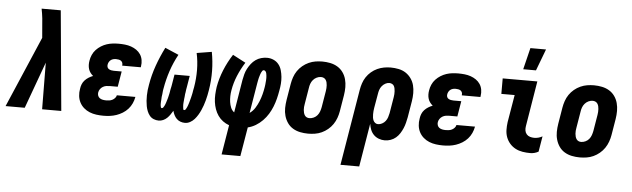

<svg xmlns="http://www.w3.org/2000/svg" viewBox="-76 -976 4631 1408"><g transform="rotate(5 2240.0 -272.0)"><path d="M-20 0 204 -522 198 -593Q196 -629 192 -664.5Q188 -700 181 -735H322L390 0H249L246 -343L121 0Z M700 8Q674 8 648 4.5Q622 1 598.5 -8.5Q575 -18 556 -34.5Q537 -51 525.5 -73Q514 -95 511 -121Q508 -147 513 -174Q515 -191 521.5 -207.5Q528 -224 540.5 -237.5Q553 -251 568.5 -260.5Q584 -270 600 -276Q589 -285 580 -297Q571 -309 566.5 -323.5Q562 -338 561.5 -354Q561 -370 564 -386Q567 -407 576.5 -428.5Q586 -450 602 -467Q618 -484 638 -496.5Q658 -509 679.5 -516Q701 -523 723 -525.5Q745 -528 767 -528Q790 -528 813.5 -525.5Q837 -523 858.5 -515.5Q880 -508 898 -495.5Q916 -483 928 -465Q940 -447 944 -424Q948 -401 944 -377L943 -370H806V-372Q808 -382 804.5 -391Q801 -400 794 -405Q787 -410 777 -412Q767 -414 757 -414Q747 -414 737 -411.5Q727 -409 718.5 -402.5Q710 -396 705 -386.5Q700 -377 699 -368Q697 -358 700.5 -349Q704 -340 712 -335.5Q720 -331 729 -329Q738 -327 748 -327H806L787 -213H729Q716 -213 703 -211Q690 -209 678 -202Q666 -195 658 -183.5Q650 -172 648 -159Q646 -147 650 -135.5Q654 -124 663.5 -117.5Q673 -111 685 -108.5Q697 -106 710 -106Q721 -106 733 -107.5Q745 -109 756 -114.5Q767 -120 775.5 -129.5Q784 -139 786 -150H923L922 -148Q918 -125 907.5 -102Q897 -79 880 -60Q863 -41 841 -27.5Q819 -14 795.5 -6Q772 2 748 5Q724 8 700 8Z M1108 8Q1088 8 1070 0.5Q1052 -7 1040.5 -21.5Q1029 -36 1022 -53.5Q1015 -71 1011.5 -90Q1008 -109 1006.5 -128.5Q1005 -148 1005.5 -168Q1006 -188 1008 -208Q1010 -228 1014 -248Q1026 -320 1051 -390.5Q1076 -461 1110 -528L1210 -485Q1177 -425 1155.5 -360.5Q1134 -296 1123 -231Q1122 -226 1121 -220.5Q1120 -215 1119.5 -209.5Q1119 -204 1118.5 -198.5Q1118 -193 1117.5 -187.5Q1117 -182 1116 -177Q1115 -172 1114.5 -166.5Q1114 -161 1114 -155.5Q1114 -150 1113.5 -144.5Q1113 -139 1112.5 -133.5Q1112 -128 1112 -122.5Q1112 -117 1112 -112Q1112 -107 1113 -101.5Q1114 -96 1115.5 -90.5Q1117 -85 1122 -85Q1129 -85 1133.5 -91.5Q1138 -98 1141 -104Q1144 -110 1146.5 -116.5Q1149 -123 1151 -129.5Q1153 -136 1155 -142.5Q1157 -149 1159 -155.5Q1161 -162 1162.5 -168.5Q1164 -175 1165.5 -181.5Q1167 -188 1168.5 -194.5Q1170 -201 1171 -207.5Q1172 -214 1173 -220.5Q1174 -227 1175.5 -233.5Q1177 -240 1178.5 -246.5Q1180 -253 1181 -260L1194 -338H1306L1293 -260Q1292 -254 1291 -248.5Q1290 -243 1289 -237.5Q1288 -232 1287.5 -226Q1287 -220 1286 -214.5Q1285 -209 1284 -203.5Q1283 -198 1283 -192.5Q1283 -187 1282 -181Q1281 -175 1280.5 -169.5Q1280 -164 1279.5 -158.5Q1279 -153 1278.5 -147.5Q1278 -142 1277.5 -136Q1277 -130 1277 -124.5Q1277 -119 1277.5 -113.5Q1278 -108 1278.5 -102.5Q1279 -97 1280 -91Q1281 -85 1287 -85Q1294 -85 1298 -91.5Q1302 -98 1305 -104Q1308 -110 1310.5 -116.5Q1313 -123 1315 -129.5Q1317 -136 1319 -142Q1321 -148 1322.5 -154.5Q1324 -161 1326 -167.5Q1328 -174 1329.5 -180.5Q1331 -187 1332.5 -193.5Q1334 -200 1335.5 -206.5Q1337 -213 1338 -219.5Q1339 -226 1340 -232.5Q1341 -239 1342.5 -245.5Q1344 -252 1345 -258Q1356 -322 1355.5 -386Q1355 -450 1342 -510L1452 -528Q1465 -460 1466 -389Q1467 -318 1455 -246Q1452 -227 1448 -208Q1444 -189 1439 -170Q1434 -151 1427.5 -132.5Q1421 -114 1413 -96Q1405 -78 1394.5 -60.5Q1384 -43 1370.5 -27.5Q1357 -12 1338.5 -2Q1320 8 1301 8Q1283 8 1267 2Q1251 -4 1239.5 -15.5Q1228 -27 1220.5 -42Q1213 -57 1209 -73Q1200 -58 1190.5 -44Q1181 -30 1168.5 -18Q1156 -6 1140 1Q1124 8 1108 8Z M1589 215 1625 -3Q1600 -12 1579 -27.5Q1558 -43 1543 -64.5Q1528 -86 1519 -111.5Q1510 -137 1506.5 -164Q1503 -191 1504.5 -219Q1506 -247 1510 -275Q1521 -338 1546.5 -400.5Q1572 -463 1609 -520L1704 -470Q1673 -421 1651 -368Q1629 -315 1620 -261Q1616 -239 1615.5 -216.5Q1615 -194 1618 -173Q1621 -152 1629 -132.5Q1637 -113 1654 -100L1694 -343Q1698 -364 1703.5 -385Q1709 -406 1719.5 -426Q1730 -446 1744 -464Q1758 -482 1776.5 -495Q1795 -508 1816.5 -514Q1838 -520 1859 -520Q1885 -520 1907.5 -510Q1930 -500 1945 -481.5Q1960 -463 1967 -439Q1974 -415 1976.5 -390Q1979 -365 1977 -339Q1975 -313 1970 -288Q1965 -258 1957.5 -228Q1950 -198 1938.5 -169Q1927 -140 1910.5 -113Q1894 -86 1871 -62.5Q1848 -39 1820.5 -22.5Q1793 -6 1763 1L1727 215ZM1767 -106Q1791 -123 1806.5 -147.5Q1822 -172 1832.5 -198Q1843 -224 1850 -251Q1857 -278 1861 -304Q1863 -313 1863.5 -321.5Q1864 -330 1865 -338.5Q1866 -347 1866.5 -355.5Q1867 -364 1867 -372.5Q1867 -381 1866 -389Q1865 -397 1863.5 -405Q1862 -413 1857 -420Q1852 -427 1843 -427Q1837 -427 1832.5 -420.5Q1828 -414 1825 -407.5Q1822 -401 1820 -394.5Q1818 -388 1816 -381.5Q1814 -375 1812 -368Q1810 -361 1809 -354.5Q1808 -348 1806.5 -341.5Q1805 -335 1804 -328Z M2207 8Q2177 8 2148 2Q2119 -4 2095 -18.5Q2071 -33 2055 -56Q2039 -79 2031 -107Q2023 -135 2023.5 -164.5Q2024 -194 2029 -225L2049 -345Q2053 -369 2061.5 -394Q2070 -419 2085 -441Q2100 -463 2121 -480.5Q2142 -498 2166.5 -509Q2191 -520 2216 -524Q2241 -528 2266 -528Q2296 -528 2325 -522Q2354 -516 2378 -501.5Q2402 -487 2418.5 -464Q2435 -441 2442.5 -413Q2450 -385 2450 -355.5Q2450 -326 2445 -295L2425 -175Q2421 -151 2412 -126Q2403 -101 2388 -79Q2373 -57 2352 -39.5Q2331 -22 2307 -11Q2283 0 2257.5 4Q2232 8 2207 8ZM2207 -106Q2223 -106 2239 -113.5Q2255 -121 2265.5 -134Q2276 -147 2281.5 -162.5Q2287 -178 2290 -194L2310 -314Q2312 -325 2312.5 -336Q2313 -347 2312.5 -357.5Q2312 -368 2309.5 -378Q2307 -388 2301.5 -396.5Q2296 -405 2286.5 -409.5Q2277 -414 2266 -414Q2250 -414 2234.5 -406.5Q2219 -399 2208 -386Q2197 -373 2191.5 -357.5Q2186 -342 2184 -326L2164 -206Q2162 -195 2161 -184Q2160 -173 2161 -162.5Q2162 -152 2164.5 -142Q2167 -132 2172.5 -123.5Q2178 -115 2187 -110.5Q2196 -106 2207 -106Z M2602 215H2464L2557 -345Q2561 -369 2569 -393.5Q2577 -418 2591.5 -440Q2606 -462 2626.5 -479.5Q2647 -497 2671 -508Q2695 -519 2720 -523.5Q2745 -528 2769 -528Q2799 -528 2828 -522Q2857 -516 2880 -501Q2903 -486 2919.5 -463Q2936 -440 2943 -412.5Q2950 -385 2950 -355Q2950 -325 2945 -295L2925 -175Q2921 -155 2916 -134.5Q2911 -114 2902.5 -94Q2894 -74 2882 -55Q2870 -36 2853 -21.5Q2836 -7 2814.5 0.5Q2793 8 2772 8Q2749 8 2727.5 0Q2706 -8 2690.5 -23.5Q2675 -39 2666.5 -60Q2658 -81 2655 -104ZM2712 -106Q2727 -106 2742 -114Q2757 -122 2767 -135Q2777 -148 2782 -163.5Q2787 -179 2790 -194L2810 -314Q2812 -325 2812.5 -335.5Q2813 -346 2812.5 -356.5Q2812 -367 2810 -377Q2808 -387 2803.5 -395.5Q2799 -404 2789.5 -409Q2780 -414 2769 -414Q2754 -414 2739.5 -406Q2725 -398 2714.5 -385Q2704 -372 2699 -356.5Q2694 -341 2692 -326L2674 -222Q2672 -210 2671 -198.5Q2670 -187 2670 -175Q2670 -163 2671.5 -151.5Q2673 -140 2677.5 -130Q2682 -120 2691 -113Q2700 -106 2712 -106Z M3200 8Q3174 8 3148 4.5Q3122 1 3098.5 -8.5Q3075 -18 3056 -34.5Q3037 -51 3025.5 -73Q3014 -95 3011 -121Q3008 -147 3013 -174Q3015 -191 3021.5 -207.5Q3028 -224 3040.5 -237.5Q3053 -251 3068.5 -260.5Q3084 -270 3100 -276Q3089 -285 3080 -297Q3071 -309 3066.5 -323.5Q3062 -338 3061.5 -354Q3061 -370 3064 -386Q3067 -407 3076.5 -428.5Q3086 -450 3102 -467Q3118 -484 3138 -496.5Q3158 -509 3179.5 -516Q3201 -523 3223 -525.5Q3245 -528 3267 -528Q3290 -528 3313.5 -525.5Q3337 -523 3358.5 -515.5Q3380 -508 3398 -495.5Q3416 -483 3428 -465Q3440 -447 3444 -424Q3448 -401 3444 -377L3443 -370H3306V-372Q3308 -382 3304.5 -391Q3301 -400 3294 -405Q3287 -410 3277 -412Q3267 -414 3257 -414Q3247 -414 3237 -411.5Q3227 -409 3218.5 -402.5Q3210 -396 3205 -386.5Q3200 -377 3199 -368Q3197 -358 3200.5 -349Q3204 -340 3212 -335.5Q3220 -331 3229 -329Q3238 -327 3248 -327H3306L3287 -213H3229Q3216 -213 3203 -211Q3190 -209 3178 -202Q3166 -195 3158 -183.5Q3150 -172 3148 -159Q3146 -147 3150 -135.5Q3154 -124 3163.5 -117.5Q3173 -111 3185 -108.5Q3197 -106 3210 -106Q3221 -106 3233 -107.5Q3245 -109 3256 -114.5Q3267 -120 3275.5 -129.5Q3284 -139 3286 -150H3423L3422 -148Q3418 -125 3407.5 -102Q3397 -79 3380 -60Q3363 -41 3341 -27.5Q3319 -14 3295.5 -6Q3272 2 3248 5Q3224 8 3200 8Z M3843 8Q3814 8 3786 3.5Q3758 -1 3734 -13.5Q3710 -26 3692 -46.5Q3674 -67 3664.5 -92.5Q3655 -118 3654.5 -146.5Q3654 -175 3658 -204L3692 -406H3594V-520H3849L3794 -186Q3791 -169 3793.5 -153.5Q3796 -138 3806 -126.5Q3816 -115 3831 -110.5Q3846 -106 3862 -106Q3877 -106 3892.5 -110Q3908 -114 3922 -122L3903 -8Q3889 0 3873.5 4Q3858 8 3843 8ZM3738 -600 3777 -759H3892L3832 -600Z M4207 8Q4177 8 4148 2Q4119 -4 4095 -18.5Q4071 -33 4055 -56Q4039 -79 4031 -107Q4023 -135 4023.5 -164.5Q4024 -194 4029 -225L4049 -345Q4053 -369 4061.5 -394Q4070 -419 4085 -441Q4100 -463 4121 -480.5Q4142 -498 4166.5 -509Q4191 -520 4216 -524Q4241 -528 4266 -528Q4296 -528 4325 -522Q4354 -516 4378 -501.5Q4402 -487 4418.5 -464Q4435 -441 4442.5 -413Q4450 -385 4450 -355.5Q4450 -326 4445 -295L4425 -175Q4421 -151 4412 -126Q4403 -101 4388 -79Q4373 -57 4352 -39.5Q4331 -22 4307 -11Q4283 0 4257.5 4Q4232 8 4207 8ZM4207 -106Q4223 -106 4239 -113.5Q4255 -121 4265.5 -134Q4276 -147 4281.5 -162.5Q4287 -178 4290 -194L4310 -314Q4312 -325 4312.5 -336Q4313 -347 4312.5 -357.5Q4312 -368 4309.5 -378Q4307 -388 4301.5 -396.5Q4296 -405 4286.5 -409.5Q4277 -414 4266 -414Q4250 -414 4234.5 -406.5Q4219 -399 4208 -386Q4197 -373 4191.5 -357.5Q4186 -342 4184 -326L4164 -206Q4162 -195 4161 -184Q4160 -173 4161 -162.5Q4162 -152 4164.5 -142Q4167 -132 4172.5 -123.5Q4178 -115 4187 -110.5Q4196 -106 4207 -106Z"/></g></svg>

Font: Iosevka Heavy Oblique
Style: Regular
Weight: 900
Italic angle: -9°
Monospace: yes
Designer: Belleve Invis
Foundry: Belleve Invis
Version: Version 32.5.0; ttfautohint (v1.8.4)